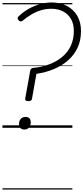

<svg xmlns="http://www.w3.org/2000/svg" viewBox="-20 -1035 676 1555"><path d="M209 -216Q195 -216 189 -220.5Q183 -225 184 -236L225 -464Q227 -474 233.5 -479Q240 -484 250 -485Q321 -492 381 -515Q441 -538 485.5 -575.5Q530 -613 554 -665.5Q578 -718 578 -784Q578 -842 554.5 -882Q531 -922 490 -943Q449 -964 396 -964Q352 -964 312 -952Q272 -940 235.5 -918.5Q199 -897 164 -868Q155 -860 146.5 -861.5Q138 -863 130 -871Q122 -881 123 -889Q124 -897 132 -904Q169 -939 212.5 -963.5Q256 -988 304 -1001.5Q352 -1015 399 -1015Q468 -1015 521.5 -987Q575 -959 605.5 -907.5Q636 -856 636 -783Q636 -708 608.5 -649Q581 -590 531.5 -546.5Q482 -503 416.5 -475.5Q351 -448 275 -437L239 -235Q238 -225 230.5 -220.5Q223 -216 209 -216ZM177 14Q157 14 145.5 2.5Q134 -9 134 -29Q134 -56 148 -72Q162 -88 187 -88Q207 -88 218 -77Q229 -66 229 -45Q229 -19 215.5 -2.5Q202 14 177 14ZM0 490H566V500H0ZM0 -20H566V0H0ZM0 -505H566V-500H0ZM0 -1010H566V-1000H0Z"/></svg>

Font: Playwrite ZA Guides
Style: Regular
Weight: 400
Designer: Veronika Burian, José Scaglione
Foundry: TypeTogether
Version: Version 1.003